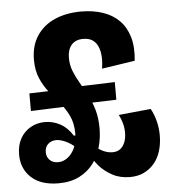

<svg xmlns="http://www.w3.org/2000/svg" viewBox="-50 -720 698 779"><g transform="rotate(-5 298.5 -331.0)"><path d="M157.3 12.7Q86.2 12.7 46.9 -23.2Q7.7 -59.2 7.7 -117.3Q7.7 -155 23 -182.4Q38.3 -209.8 64.8 -224.8Q91.3 -239.7 123.2 -239.7Q156.2 -239.7 185.3 -224Q214.5 -208.3 235.7 -174.5H244.7L245.3 -122.7Q221.7 -143.8 200.1 -153.3Q178.5 -162.8 163 -162.8Q143.3 -162.8 129.8 -150.8Q116.3 -138.8 116.3 -117.3Q116.3 -98.5 128.7 -85.7Q141 -72.8 162.7 -72.8Q183.5 -72.8 201.5 -86Q219.5 -99.2 230.9 -124.1Q242.3 -149 242.3 -182.3Q242.3 -224.2 228 -254.3Q213.7 -284.5 192.7 -309.4Q171.7 -334.3 150.7 -360.2Q129.7 -386 115.4 -418.6Q101.2 -451.2 101.2 -495Q101.2 -552.3 127.8 -592.4Q154.3 -632.5 201 -653.1Q247.7 -673.7 309.5 -673.7Q356.7 -673.7 396.2 -660.6Q435.7 -647.5 462.6 -620.8Q489.5 -594 501.8 -553.2Q514.2 -512.3 508.2 -455.7L373.5 -435.3Q379.8 -476 373.9 -504.3Q368 -532.7 351.9 -547.5Q335.8 -562.3 307.8 -562.3Q275.8 -562.3 259.5 -542.8Q243.2 -523.3 243.2 -490.7Q243.2 -461.8 253.3 -436.2Q263.5 -410.7 278.2 -385.7Q292.8 -360.7 307.9 -332.3Q323 -304 332.7 -270.6Q342.3 -237.2 342.3 -195.2Q342.3 -156.8 332.2 -119.9Q322.2 -83 300.2 -53.4Q278.3 -23.8 242.8 -5.6Q207.2 12.7 157.3 12.7ZM71 -289.2V-361L232.5 -365.7L235.3 -295.5ZM448.3 12.7Q407.7 12.7 376.3 -4.4Q345 -21.5 324.4 -45.2Q303.8 -68.8 295.2 -89.3L280.7 -94.2L302.7 -135Q312.2 -126.8 321.7 -119.3Q331.2 -111.8 341.6 -106.1Q352 -100.3 363.3 -97Q374.7 -93.7 385.8 -93.7Q405.7 -93.7 418.1 -103.2Q430.5 -112.7 437.2 -129.9Q443.8 -147.2 443.8 -169Q443.8 -181.8 441.5 -194.5Q439.2 -207.2 434.8 -219Q430.5 -230.8 424.8 -242.3L555.8 -255.2Q569.8 -229.8 576.5 -201.5Q583.2 -173.2 583.2 -146.8Q583.2 -110.8 574 -81.4Q564.8 -52 546.9 -31.2Q529 -10.3 504.5 1.2Q480 12.7 448.3 12.7ZM251.2 -299.2 250 -371 420.2 -376.5V-304.7Z"/></g></svg>

Font: Bricolage Grotesque 96pt ExtraBold SemiCondensed
Style: Regular
Weight: 800
Width: 4
Version: Version 1.001;gftools[0.9.33.dev8+g029e19f]